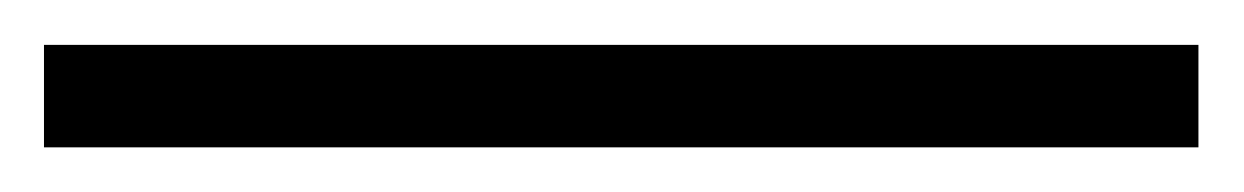

<svg xmlns="http://www.w3.org/2000/svg" viewBox="-28 -775 557 86"><path d="M508.8 -709H-8.3V-754.9H508.8Z"/></svg>

Font: Tinos
Style: Regular
Weight: 400
Designer: Steve Matteson
Foundry: Monotype Imaging Inc.
Version: Version 1.23